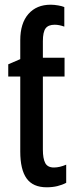

<svg xmlns="http://www.w3.org/2000/svg" viewBox="-20 -785 316 815"><path d="M195 -765Q210 -765 227 -762Q244 -759 253 -755V-672Q231 -680 212 -680Q185 -680 173.5 -664.5Q162 -649 162 -610V-540H254V-460H162V-150Q162 -112 172 -93Q182 -74 209 -74Q233 -74 261 -86V-9Q244 0 223.5 5Q203 10 178 10Q120 10 93 -27.5Q66 -65 66 -142V-460H15V-512L66 -534V-614Q66 -686 100.5 -725.5Q135 -765 195 -765Z"/></svg>

Font: Noto Sans ExtraCondensed Medium
Style: Regular
Weight: 500
Width: 2
Designer: Monotype Design Team
Foundry: Monotype Imaging Inc.
Version: Version 2.013; ttfautohint (v1.8.4.7-5d5b)